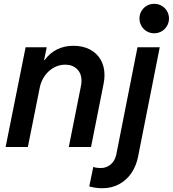

<svg xmlns="http://www.w3.org/2000/svg" viewBox="-20 -768 903 1003"><path d="M113.8 -521H224.1L210.4 -454.6H213.4Q268.6 -528.8 364.3 -528.8Q412.6 -528.8 449.2 -509.8Q485.8 -490.7 505.9 -456.1Q525.9 -421.4 525.9 -375.5Q525.9 -355 521.5 -332L455.6 0H339.4L402.8 -318.4Q405.8 -333 405.8 -345.7Q405.8 -384.8 382.1 -407.5Q358.4 -430.2 320.3 -430.2Q289.1 -430.2 261.2 -414.8Q233.4 -399.4 214.1 -372.3Q194.8 -345.2 188 -312L125.5 0H9.3ZM446.3 206.1 467.3 104Q474.6 106.9 485.4 108.4Q496.1 109.9 504.9 109.9Q536.6 109.9 558.6 90.8Q580.6 71.8 587.4 39.6L698.2 -521H814.5L701.2 50.8Q691.9 98.1 667 135.3Q642.1 172.4 603 193.8Q564 215.3 513.7 215.3Q481.9 215.3 446.3 206.1ZM708.5 -671.4Q708.5 -692.4 718.8 -710Q729 -727.5 746.6 -737.8Q764.2 -748 785.6 -748Q806.6 -748 824.5 -737.8Q842.3 -727.5 852.5 -710Q862.8 -692.4 862.8 -671.4Q862.8 -650.4 852.5 -632.6Q842.3 -614.7 824.5 -604.5Q806.6 -594.2 785.6 -594.2Q764.2 -594.2 746.6 -604.5Q729 -614.7 718.8 -632.6Q708.5 -650.4 708.5 -671.4Z"/></svg>

Font: Reddit Sans Chocolate SemiBold
Style: Italic
Weight: 600
Italic angle: -11.25°
Designer: Stephen Hutchings
Version: Version 1.013